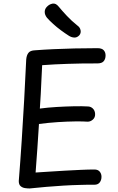

<svg xmlns="http://www.w3.org/2000/svg" viewBox="-20 -1049 668 1084"><path d="M147 15Q136 15 121.5 13Q107 11 96.5 2Q86 -7 86 -27Q95 -139 102.5 -254.5Q110 -370 116.5 -485.5Q123 -601 128 -713Q130 -737 140.5 -750.5Q151 -764 177 -765Q229 -769 284 -771.5Q339 -774 400 -775.5Q461 -777 530 -777Q555 -777 565.5 -765.5Q576 -754 576 -736Q576 -716 565.5 -703.5Q555 -691 530 -691Q482 -691 440.5 -690.5Q399 -690 361.5 -688.5Q324 -687 289 -685.5Q254 -684 218 -681Q216 -642 214 -600Q212 -558 210 -516.5Q208 -475 205 -436Q249 -442 299.5 -445Q350 -448 397 -449Q444 -450 475 -448Q492 -448 504 -436.5Q516 -425 517 -406Q518 -386 504.5 -374Q491 -362 475 -362Q450 -364 404.5 -363.5Q359 -363 305.5 -359.5Q252 -356 200 -349Q196 -281 191 -211.5Q186 -142 181 -75Q216 -77 258.5 -80Q301 -83 347 -85.5Q393 -88 436 -90Q479 -92 513 -92Q533 -92 543 -80Q553 -68 553 -51Q553 -32 543 -19Q533 -6 513 -6Q493 -6 472.5 -6Q452 -6 432 -5Q385 -4 337 -1Q289 2 241.5 6Q194 10 147 15ZM369 -847Q347 -861 324 -878Q301 -895 280.5 -913.5Q260 -932 245 -949Q232 -966 232.5 -982.5Q233 -999 245 -1011Q258 -1025 276.5 -1028.5Q295 -1032 311 -1012Q329 -990 357.5 -959.5Q386 -929 418 -904Q432 -894 435 -878Q438 -862 428 -850Q415 -836 399 -837Q383 -838 369 -847Z"/></svg>

Font: Playpen Sans Deva
Style: Regular
Weight: 400
Designer: Pooja Saxena, Gunjan Panchal, Laura Meseguer, Veronika Burian, José Scaglione
Foundry: TypeTogether
Version: Version 2.000